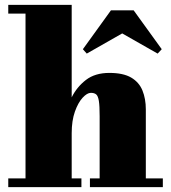

<svg xmlns="http://www.w3.org/2000/svg" viewBox="-20 -770 704 790"><path d="M482.8 -632.5 337 -549.5 321 -567.5 436.5 -727.5H529.9L645.5 -567.5L628.6 -549.5ZM14 -36H85V-714H14V-750H275V-369.5Q296 -412 333.5 -441Q371 -470 430 -470Q487 -470 519.8 -450.8Q552.5 -431.5 566.2 -397.5Q580 -363.5 580 -320V-36H650V0H350V-36H390V-292Q390 -334 386.8 -354.5Q383.5 -375 375.8 -381.5Q368 -388 354 -388Q338.5 -388 320 -368Q301.5 -348 288.2 -310.8Q275 -273.5 275 -222V-36H315V0H14Z"/></svg>

Font: Bodoni* 06pt Fatface
Style: Regular
Weight: 900
Version: Version 2.3